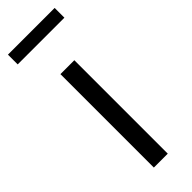

<svg xmlns="http://www.w3.org/2000/svg" viewBox="-227 -667 683 683"><g transform="rotate(-45 114.5 -325.5)"><path d="M80 0V-470H150V0ZM232 -651V-602H-3V-651Z"/></g></svg>

Font: Mukta Light
Style: Regular
Weight: 300
Designer: Girish Dalvi and Yashodeep Gholap
Foundry: Ek Type
Version: Version 2.538;PS 1.002;hotconv 16.6.51;makeotf.lib2.5.65220;